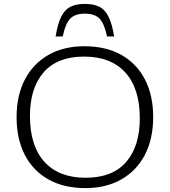

<svg xmlns="http://www.w3.org/2000/svg" viewBox="-20 -954 870 984"><path d="M412 -717Q523 -717 602 -672.5Q681 -628 723 -546.5Q765 -465 765 -354Q765 -241.5 722.2 -160Q679.5 -78.5 601.2 -34.2Q523 10 417.5 10Q307 10 228 -34.5Q149 -79 107 -160.5Q65 -242 65 -353Q65 -465.5 107.8 -547Q150.5 -628.5 228.5 -672.8Q306.5 -717 412 -717ZM419 -43Q556.5 -43 626.5 -123.8Q696.5 -204.5 696.5 -347Q696.5 -501 622.2 -582.5Q548 -664 410.5 -664Q273.5 -664 203.5 -583.2Q133.5 -502.5 133.5 -360Q133.5 -206 207.8 -124.5Q282 -43 419 -43ZM415 -884Q366 -884 341 -859.8Q316 -835.5 301.5 -767H265Q275.5 -832 293.8 -868.5Q312 -905 341.2 -919.5Q370.5 -934 415 -934Q459.5 -934 488.8 -919.5Q518 -905 536.2 -868.5Q554.5 -832 565 -767H528.5Q514 -835.5 489 -859.8Q464 -884 415 -884Z"/></svg>

Font: Newsreader Caption Light
Style: Regular
Weight: 300
Designer: Hugues Gentile
Foundry: Production Type
Version: Version 1.001